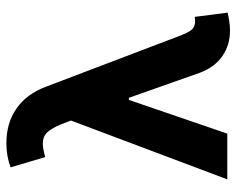

<svg xmlns="http://www.w3.org/2000/svg" viewBox="-92 -666 766 623"><g transform="rotate(-90 291.5 -354.0)"><path d="M368.2 -86.9 286.1 -319.3H279.3L169.9 0H21.5L212.4 -507.3L200.2 -539.1Q186.5 -571.8 173.1 -585.2Q159.7 -598.6 137.7 -598.6Q122.1 -598.6 93.8 -590.8L60.5 -703.1Q97.2 -716.8 138.7 -716.8Q204.6 -716.8 251.7 -683.8Q298.8 -650.9 322.3 -587.9L485.4 -159.2Q497.1 -127.4 506.6 -116Q516.1 -104.5 534.2 -104.5L548.8 -105.5L562.5 1Q551.8 3.9 535.4 6.3Q519 8.8 504.9 8.8Q457 8.8 421.6 -15.9Q386.2 -40.5 368.2 -86.9Z"/></g></svg>

Font: Pretendard JP
Style: Bold
Weight: 700
Designer: Base glyphs from Inter by Rasmus Andersson; Hangeul glyphs from Noto Sans CJK(Source Han Sans) by Jang Soo-young and Kan
Foundry: Kil Hyung-jin
Version: Version 1.309